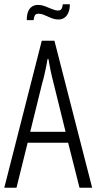

<svg xmlns="http://www.w3.org/2000/svg" viewBox="-20 -876 450 896"><path d="M0 0 175 -686H234L410 0H351L298 -210H109L57 0ZM121 -261H286L229 -492Q226 -504 222.5 -518Q219 -532 216 -547Q213 -562 210.5 -576Q208 -590 206 -601H202Q200 -587 196 -568Q192 -549 187.5 -528.5Q183 -508 178 -492ZM105 -782Q105 -806 111 -821.5Q117 -837 129 -845Q141 -853 156 -853Q174 -853 191 -846.5Q208 -840 223 -833.5Q238 -827 251 -827Q263 -827 267.5 -835Q272 -843 273 -856H306Q306 -834 299.5 -818Q293 -802 281 -793.5Q269 -785 254 -785Q236 -785 219 -792Q202 -799 187.5 -805.5Q173 -812 159 -812Q147 -812 142.5 -804Q138 -796 137 -782Z"/></svg>

Font: Archivo ExtraCondensed ExtraLight
Style: Regular
Weight: 250
Width: 2
Designer: Hector Gatti
Foundry: Omnibus-Type
Version: Version 2.001